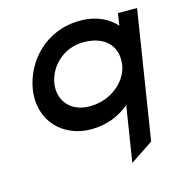

<svg xmlns="http://www.w3.org/2000/svg" viewBox="-100 -552 794 842"><g transform="rotate(-15 297.0 -131.0)"><path d="M60 -225C38 -84 137 11 263 11C337 11 393 -15 438 -52L398 200L502 131L594 -451H507L499 -396C466 -433 414 -462 338 -462C178 -462 79 -343 60 -225ZM158 -225C170 -301 238 -367 327 -367C428 -367 479 -308 466 -225C455 -156 382 -88 283 -88C190 -88 147 -156 158 -225Z"/></g></svg>

Font: Charger Sport
Style: BdExtObl
Weight: 700
Designer: Jasper
Foundry: Cannot Into Space Fonts
Version: Version 1.1